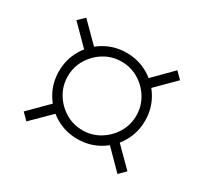

<svg xmlns="http://www.w3.org/2000/svg" viewBox="-117 -799 922 869"><g transform="rotate(30 344.5 -365.0)"><path d="M345 -140Q283 -140 231.5 -170Q180 -200 150 -251.5Q120 -303 120 -365Q120 -427 150 -478.5Q180 -530 231.5 -560Q283 -590 345 -590Q407 -590 458.5 -560Q510 -530 540 -478.5Q570 -427 570 -365Q570 -303 540 -251.5Q510 -200 458.5 -170Q407 -140 345 -140ZM345 -186Q394 -186 434.5 -210.5Q475 -235 499.5 -275.5Q524 -316 524 -365Q524 -414 499.5 -454.5Q475 -495 434.5 -519.5Q394 -544 345 -544Q296 -544 255.5 -519.5Q215 -495 190.5 -454.5Q166 -414 166 -365Q166 -316 190.5 -275.5Q215 -235 255.5 -210.5Q296 -186 345 -186ZM106 -94 73 -127 183 -237 216 -203ZM582 -94 473 -204 505 -237 615 -127ZM183 -493 73 -604 106 -636 216 -526ZM505 -493 473 -526 582 -636 615 -603Z"/></g></svg>

Font: M PLUS 1 Light
Style: Regular
Weight: 300
Designer: Coji Morishita
Foundry: UNDERFOREST DESIGN
Version: Version 1.001